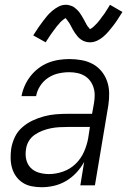

<svg xmlns="http://www.w3.org/2000/svg" viewBox="-20 -775 540 803"><path d="M154 8Q133 8 112.5 4Q92 0 75.5 -10.5Q59 -21 47.5 -37Q36 -53 30.5 -72Q25 -91 24.5 -112Q24 -133 27 -154Q31 -178 42 -201.5Q53 -225 73 -242.5Q93 -260 116.5 -271Q140 -282 164.5 -288.5Q189 -295 213 -297Q237 -299 262 -299H365L373 -343Q376 -360 376 -377Q376 -394 371 -409.5Q366 -425 356.5 -437.5Q347 -450 333.5 -458Q320 -466 303.5 -469.5Q287 -473 270 -473Q247 -473 224.5 -468Q202 -463 182 -450Q162 -437 148.5 -416.5Q135 -396 131 -373H70Q74 -395 83.5 -416.5Q93 -438 107.5 -456.5Q122 -475 141 -489.5Q160 -504 181.5 -512.5Q203 -521 225.5 -524.5Q248 -528 270 -528Q296 -528 321 -523.5Q346 -519 367.5 -507.5Q389 -496 404.5 -477Q420 -458 428 -435Q436 -412 436.5 -386Q437 -360 433 -334L377 0H316L332 -98Q319 -74 299.5 -53Q280 -32 256 -18Q232 -4 206 2Q180 8 154 8ZM185 -47Q214 -47 244 -57.5Q274 -68 296.5 -90Q319 -112 331.5 -140.5Q344 -169 349 -198L356 -244H262Q244 -244 227 -243Q210 -242 192.5 -238.5Q175 -235 158 -228.5Q141 -222 125.5 -211.5Q110 -201 100.5 -185Q91 -169 89 -152Q85 -130 89.5 -109Q94 -88 108 -73.5Q122 -59 142.5 -53Q163 -47 185 -47ZM356 -598Q346 -598 336.5 -601Q327 -604 319 -609.5Q311 -615 305 -622Q299 -629 293.5 -637Q288 -645 284 -652.5Q280 -660 275 -669.5Q270 -679 264.5 -686Q259 -693 255 -699Q253 -699 249.5 -696.5Q246 -694 243 -691.5Q240 -689 236 -685.5Q232 -682 230.5 -680Q229 -678 227 -675.5Q225 -673 222.5 -670.5Q220 -668 218 -665.5Q216 -663 214 -660Q212 -657 209.5 -654Q207 -651 204.5 -647.5Q202 -644 199.5 -640.5Q197 -637 194 -633Q191 -629 188.5 -625Q186 -621 183 -616.5Q180 -612 177 -607.5Q174 -603 171 -598L119 -627Q130 -645 140.5 -660Q151 -675 160.5 -687.5Q170 -700 178 -709.5Q186 -719 199 -730Q212 -741 226 -748Q240 -755 256 -755Q262 -755 268.5 -753.5Q275 -752 281 -749.5Q287 -747 292 -743Q297 -739 301.5 -735Q306 -731 310 -726Q314 -721 317.5 -715.5Q321 -710 324 -705Q327 -700 330 -694.5Q333 -689 336.5 -682.5Q340 -676 343 -670.5Q346 -665 349.5 -661.5Q353 -658 356 -653Q358 -654 361.5 -656Q365 -658 368 -660.5Q371 -663 375 -667Q379 -671 381 -673Q383 -675 385 -677Q387 -679 389 -681.5Q391 -684 393 -686.5Q395 -689 397.5 -692Q400 -695 402 -698Q404 -701 406.5 -704.5Q409 -708 412 -711.5Q415 -715 417.5 -719Q420 -723 422.5 -727Q425 -731 428 -735.5Q431 -740 434 -745Q437 -750 440 -755L492 -725Q481 -707 471 -692Q461 -677 451.5 -665Q442 -653 433.5 -643Q425 -633 412.5 -622Q400 -611 385.5 -604.5Q371 -598 356 -598Z"/></svg>

Font: Iosevka SS04 Light
Style: Italic
Weight: 300
Italic angle: -9°
Monospace: yes
Designer: Belleve Invis
Foundry: Belleve Invis
Version: Version 19.0.0; ttfautohint (v1.8.4)